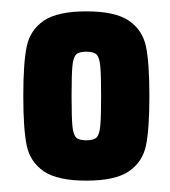

<svg xmlns="http://www.w3.org/2000/svg" viewBox="-20 -716 300 338"><path d="M21 -547Q21 -605 27 -634Q33 -663 57 -679.5Q81 -696 132 -696Q183 -696 207 -679.5Q231 -663 237 -634Q243 -605 243 -547Q243 -489 237 -460Q231 -431 207 -414.5Q183 -398 132 -398Q81 -398 57 -414.5Q33 -431 27 -460Q21 -489 21 -547ZM158 -547Q158 -585 156.5 -600Q155 -615 150 -620Q145 -625 132 -625Q119 -625 114 -620Q109 -615 107.5 -600Q106 -585 106 -547Q106 -509 107.5 -494Q109 -479 114 -474Q119 -469 132 -469Q145 -469 150 -474Q155 -479 156.5 -494Q158 -509 158 -547Z"/></svg>

Font: Saira Ultra Condensed Black
Style: Regular
Weight: 900
Width: 1
Designer: Hector Gatti with collaboration of the Omnibus-Type team
Foundry: Omnibus-Type
Version: Version 1.001; ttfautohint (v1.8)